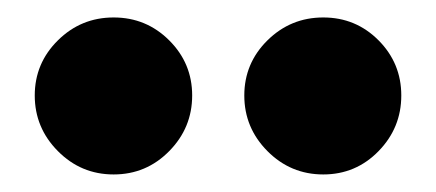

<svg xmlns="http://www.w3.org/2000/svg" viewBox="-20 -941 502 221"><path d="M415.8 -767.1Q389.6 -740.2 352.1 -740.2Q314.5 -740.2 287.8 -767.1Q261.2 -793.9 261.2 -831.1Q261.2 -868.2 287.8 -894.5Q314.5 -920.9 352.1 -920.9Q389.6 -920.9 415.8 -894.5Q441.9 -868.2 441.9 -831.1Q441.9 -793.9 415.8 -767.1ZM46.6 -767.1Q20 -793.9 20 -831.1Q20 -868.2 46.6 -894.5Q73.2 -920.9 110.8 -920.9Q148.4 -920.9 174.8 -894.5Q201.2 -868.2 201.2 -831.1Q201.2 -793.9 174.8 -767.1Q148.4 -740.2 110.8 -740.2Q73.2 -740.2 46.6 -767.1Z"/></svg>

Font: Cakra Normal
Style: Regular
Weight: 400
Designer: Lucia Kollert, Vojtech Kollert
Foundry: OoM Type
Version: Version 1.000;Glyphs 3.1.1 (3148)